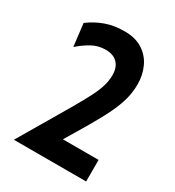

<svg xmlns="http://www.w3.org/2000/svg" viewBox="-173 -816 836 918"><g transform="rotate(30 245.0 -357.0)"><path d="M45 0 205.5 -272.5Q240.5 -332.5 261 -372.8Q281.5 -413 290.2 -443.2Q299 -473.5 299 -503Q299 -546 276 -569.2Q253 -592.5 211 -592.5Q169 -592.5 133.2 -572Q97.5 -551.5 69.5 -526L54.5 -650.5Q95 -680.5 141 -697.2Q187 -714 245 -714Q305.5 -714 345.5 -688Q385.5 -662 405.2 -619Q425 -576 425 -525Q425 -484 414.8 -443.8Q404.5 -403.5 380.8 -353.8Q357 -304 316 -234.5L247 -119H444V0Z"/></g></svg>

Font: Cabin
Style: Bold
Weight: 700
Width: 4
Designer: Pablo Impallari
Foundry: Pablo Impallari. http://www.impallari.com Igino Marini. http://www.ikern.com
Version: Version 3.001